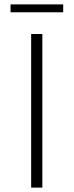

<svg xmlns="http://www.w3.org/2000/svg" viewBox="-20 -855 335 875"><path d="M122 -700H173V0H122ZM28 -835H268V-799H28Z"/></svg>

Font: Hilab Light
Style: Regular
Weight: 300
Designer: Cristianderson Lima
Foundry: Cristianderson
Version: Version 1.0